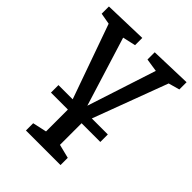

<svg xmlns="http://www.w3.org/2000/svg" viewBox="-221 -649 993 993"><g transform="rotate(45 275.5 -152.0)"><path d="M556 -534V-481L495 -464L342 -55H459V0H322V158L398 177V230H145V177L222 160V2L221 0H98V-55H202L57 -463L-5 -474V-527L232 -534V-481L161 -465L279 -85L402 -463L330 -474V-527Z"/></g></svg>

Font: Bitter Pro Medium
Style: Regular
Weight: 500
Designer: Sol Matas, and Bitter project Authors
Foundry: Sol Matas
Version: Version 1.010